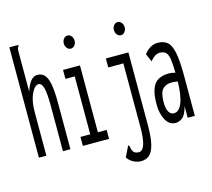

<svg xmlns="http://www.w3.org/2000/svg" viewBox="-116 -805 1232 1118"><g transform="rotate(-15 500.0 -245.5)"><path d="M31 -665H85V-658Q79 -652 77.5 -645Q76 -638 76 -621V-386Q102 -468 146 -468Q172 -468 188.5 -451Q205 -434 213 -392.5Q221 -351 221 -277V0H176V-275Q176 -347 167.5 -380.5Q159 -414 139 -414Q116 -414 96 -372Q76 -330 76 -263V0H31Z M296 0V-54H355V-403H299V-457H401V-54H454V0ZM375 -565Q362 -565 352.5 -576.5Q343 -588 343 -604Q343 -621 352.5 -632.5Q362 -644 375 -644Q389 -644 398.5 -632.5Q408 -621 408 -604Q408 -588 398.5 -576.5Q389 -565 375 -565Z M601 174Q579 174 557 163Q535 152 520 130L547 75L551 66L557 69Q560 77 561 86.5Q562 96 572 110Q583 120 602 120Q648 120 648 -18V-403H557V-457H693V-22Q693 54 682.5 96.5Q672 139 652 156.5Q632 174 601 174ZM677 -565Q664 -565 654.5 -576.5Q645 -588 645 -604Q645 -621 654.5 -632.5Q664 -644 677 -644Q691 -644 700.5 -632.5Q710 -621 710 -604Q710 -588 700.5 -576.5Q691 -565 677 -565Z M854 11Q815 11 794 -28Q773 -67 773 -122Q773 -184 787 -218Q801 -252 827 -265Q853 -278 888 -278Q897 -278 906.5 -276.5Q916 -275 927 -272Q926 -325 921.5 -354.5Q917 -384 904.5 -396Q892 -408 868 -408Q839 -408 810 -372L789 -420Q825 -467 871 -467Q908 -467 929.5 -448.5Q951 -430 961 -381.5Q971 -333 971 -243V0H928V-70Q915 -20 894.5 -4.5Q874 11 854 11ZM816 -123Q816 -83 828 -64.5Q840 -46 858 -46Q889 -46 907 -90Q925 -134 927 -219Q906 -223 891 -223Q855 -223 835.5 -201.5Q816 -180 816 -123Z"/></g></svg>

Font: Inconsolata UltraCondensed
Style: Regular
Weight: 400
Width: 1
Monospace: yes
Designer: Raph Levien, Cyreal, Brenton Simpson
Foundry: Raph Levien, Cyreal, Google
Version: Version 3.001; ttfautohint (v1.8.2.53-6de2)